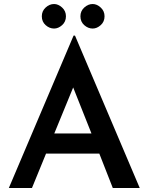

<svg xmlns="http://www.w3.org/2000/svg" viewBox="-20 -935 739 955"><path d="M24 0 346 -758H353L675 0H541L474 -171H209L139 0ZM250 -271H435L344 -500ZM188 -854Q188 -880 207 -897.5Q226 -915 249 -915Q270 -915 289 -897.5Q308 -880 308 -854Q308 -827 289 -810Q270 -793 249 -793Q226 -793 207 -810Q188 -827 188 -854ZM380 -854Q380 -880 399 -897.5Q418 -915 441 -915Q462 -915 481 -897.5Q500 -880 500 -854Q500 -827 481 -810Q462 -793 441 -793Q418 -793 399 -810Q380 -827 380 -854Z"/></svg>

Font: Synthetic SemiBold
Style: Regular
Weight: 600
Designer: Santiago Orozco
Foundry: Typemade
Version: Version 2.000; ttfautohint (v1.8.4.7-5d5b)